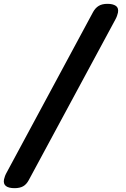

<svg xmlns="http://www.w3.org/2000/svg" viewBox="-36 -850 656 1000"><path d="M449.2 -788.1Q460.7 -808.7 478.1 -819.3Q495.5 -830 523.9 -830Q552.3 -830 567.6 -819.3Q582.8 -808.7 578.4 -784.3Q576.4 -776.2 573.4 -767.1Q570.3 -758 563.9 -746.5L113.8 88.1Q101.6 110.8 84.2 120.4Q66.8 130 39.8 130Q8.6 130 -5.5 118.6Q-19.5 107.3 -15.1 84.3Q-13.4 76.2 -9.9 66.7Q-6.3 57.3 -0.2 46.5Z"/></svg>

Font: Maple Mono
Style: Italic
Weight: 400
Italic angle: -10°
Monospace: yes
Designer: subframe7536
Version: Version 7.300